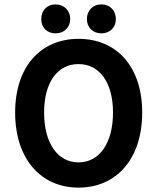

<svg xmlns="http://www.w3.org/2000/svg" viewBox="-20 -843 716 875"><path d="M49 -330C49 -118 167 12 338 12C510 12 628 -118 628 -330C628 -541 510 -666 338 -666C167 -666 49 -541 49 -330ZM181 -330C181 -468 242 -551 338 -551C433 -551 495 -468 495 -330C495 -191 433 -103 338 -103C242 -103 181 -191 181 -330ZM442 -691C481 -691 508 -718 508 -756C508 -795 481 -823 442 -823C403 -823 376 -795 376 -756C376 -718 403 -691 442 -691ZM233 -691C272 -691 300 -718 300 -756C300 -795 272 -823 233 -823C194 -823 168 -795 168 -756C168 -718 194 -691 233 -691Z"/></svg>

Font: Source Sans Pro SemBd
Style: Regular
Weight: 700
Designer: Paul D. Hunt
Foundry: Adobe Systems Incorporated
Version: Version 2.020;PS 2.0;hotconv 1.0.86;makeotf.lib2.5.63406